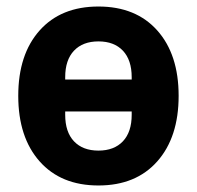

<svg xmlns="http://www.w3.org/2000/svg" viewBox="-20 -557 604 589"><path d="M462.5 -62Q397 12 282 12Q167 12 101.5 -62Q36 -136 36 -263Q36 -390 101.5 -463.5Q167 -537 282 -537Q397 -537 462.5 -463.5Q528 -390 528 -263Q528 -136 462.5 -62ZM384 -205V-215H180V-205Q180 -152 207 -123.5Q234 -95 282 -95Q330 -95 357 -123.5Q384 -152 384 -205ZM180 -320V-313H384V-320Q384 -373 357 -401.5Q330 -430 282 -430Q234 -430 207 -401.5Q180 -373 180 -320Z"/></svg>

Font: Aneliza
Style: Bold
Weight: 700
Designer: Mike Abbink, Paul van der Laan, Pieter van Rosmalen
Foundry: Bold Monday
Version: Version 3.0